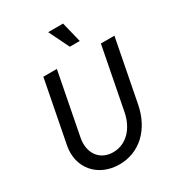

<svg xmlns="http://www.w3.org/2000/svg" viewBox="-218 -1058 1104 1205"><g transform="rotate(-30 333.5 -455.5)"><path d="M292 16C437 16 548 -87 580 -252L667 -700H569L482 -252C460 -141 388 -70 296 -70C199 -70 143 -148 163 -252L250 -700H152L65 -252C36 -102 137 16 292 16ZM390 -780H462L426 -927H318Z"/></g></svg>

Font: Uncut Sans Medium Italic
Style: Regular
Weight: 500
Italic angle: -11°
Designer: Kasper Nordkvist
Foundry: UNCUT.wtf
Version: Version 1.304;Glyphs 3.2 (3246)